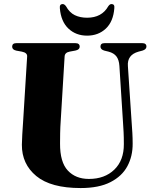

<svg xmlns="http://www.w3.org/2000/svg" viewBox="-20 -913 758 948"><path d="M587.5 -306 569.5 -588Q567.5 -617.5 555 -634.2Q542.5 -651 516 -658L495.5 -663Q476 -668.5 476 -683Q476 -700 496.5 -700H682Q703 -700 703 -683Q703 -669 683 -663L664 -658Q607 -642 611.5 -586.5L630 -309Q632 -282.5 633.5 -256.8Q635 -231 635 -204Q635.5 -142 609 -92.5Q582.5 -43 525.5 -13.8Q468.5 15.5 378 15.5Q231 15.5 159.2 -43.8Q87.5 -103 88 -198.5Q88 -216.5 90 -249Q92 -281.5 94.5 -319L114 -634Q115.5 -652.5 88 -658L60.5 -663Q40 -667.5 40 -682.5Q40 -700 61 -700H352Q373.5 -700 373.5 -682.5Q373.5 -668 353 -663.5L323.5 -658Q300 -653.5 299 -634L280 -320Q277.5 -284.5 277 -255Q276.5 -225.5 276.5 -204.5Q276 -112.5 314.8 -71Q353.5 -29.5 419 -29.5Q497 -29.5 544.5 -75.5Q592 -121.5 591.5 -201.5Q591.5 -237.5 590.2 -261.2Q589 -285 587.5 -306ZM410 -825.5Q482.5 -825.5 514.5 -882Q522 -893 530.5 -893Q547 -893 544.5 -872.5Q539.5 -806.5 502.5 -771.8Q465.5 -737 410 -737Q355 -737 318 -771.8Q281 -806.5 275.5 -872.5Q273.5 -893 289.5 -893Q298 -893 306 -882Q323 -851 349.2 -838.2Q375.5 -825.5 410 -825.5Z"/></svg>

Font: Fraunces 72pt S000
Style: Bold
Weight: 700
Version: Version 1.000; ttfautohint (v1.8.3)